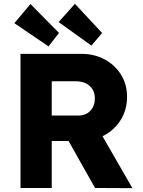

<svg xmlns="http://www.w3.org/2000/svg" viewBox="-20 -981 744 1002"><path d="M87 0V-700H404Q472 -700 526 -671Q580 -642 611.5 -591.5Q643 -541 643 -476Q643 -406 608 -352Q573 -298 515 -270L671 1L476 0L338 -245H250V0ZM250 -378H389Q428 -378 451.5 -403Q475 -428 475 -467Q475 -508 448 -532.5Q421 -557 374 -557H250ZM457 -743 286 -866 371 -961 513 -809ZM233 -739 55 -860 139 -960 288 -809Z"/></svg>

Font: Readex Pro
Style: Bold
Weight: 700
Designer: Bonnie Shaver-Troup, Thomas Jockin
Foundry: Lexend
Version: Version 1.203; ttfautohint (v1.8.3)